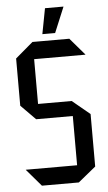

<svg xmlns="http://www.w3.org/2000/svg" viewBox="-59 -906 532 944"><g transform="rotate(-5 207.5 -434.0)"><path d="M125 -623V-708H306L378 -624V-623ZM109 0 37 -84V-85H290V0ZM109 -328 37 -401V-402H290V-328ZM37 -402V-634L124 -708H125V-402ZM290 0V-402H291L378 -330V-71L291 0ZM176 -742 200 -868H291V-867L239 -742Z"/></g></svg>

Font: Foldit
Style: Regular
Weight: 400
Version: Version 1.003